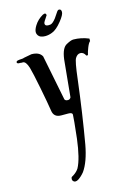

<svg xmlns="http://www.w3.org/2000/svg" viewBox="-201 -1036 1122 1644"><g transform="rotate(-15 360.0 -214.0)"><path d="M480 -933Q487 -943 497 -943Q517 -943 517 -917Q517 -892 476 -841Q429 -782 389 -767Q357 -754 326 -754Q280 -754 264 -779Q255 -792 255 -807Q255 -830 276 -864Q304 -909 353 -937Q365 -942 369 -942Q381 -942 383 -925Q378 -916 367 -900Q356 -884 355 -882Q346 -868 346 -859Q346 -837 376 -837Q387 -837 393 -838Q414 -841 444 -880Q468 -916 480 -933ZM253 515Q244 515 235.5 507.5Q227 500 227 488Q227 487 227.5 485Q228 483 228 482Q228 478 229 475Q230 472 233 469.5Q236 467 238 466Q240 465 244.5 462.5Q249 460 250 459Q281 439 298 412Q339 336 360 164Q380 -14 380 -44Q380 -63 343 -63H282Q216 -63 208 -126Q198 -193 170.5 -333.5Q143 -474 128 -526Q109 -587 81 -587Q75 -587 72 -586Q68 -588 57 -588H50Q32 -588 30 -600Q31 -611 45 -614Q59 -617 77 -617.5Q95 -618 101 -622L170 -635Q240 -635 263 -591L343 -189Q349 -175 371 -175H373Q389 -175 398 -192Q401 -223 411.5 -332Q422 -441 430 -521Q443 -620 488 -642Q528 -664 549 -664Q617 -664 685 -636V-614Q671 -603 656.5 -567Q642 -531 636 -502H622Q606 -536 577 -536Q550 -536 532 -506Q516 -482 498 -327Q462 -31 416 232Q389 379 335 455Q309 487 280 506Q266 515 253 515Z"/></g></svg>

Font: Fedorovsk Unicode
Style: Medium
Weight: 500
Designer: Aleksandr Andreev and Nikita Simmons
Version: Version 3.2